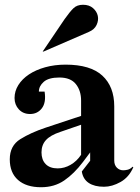

<svg xmlns="http://www.w3.org/2000/svg" viewBox="-20 -774 586 805"><path d="M323 -55 358 -100V-135L328 -95Q291 -46 249.5 -17.5Q208 11 152 11Q90 11 55.5 -19.5Q21 -50 21 -106Q21 -163 65 -190.5Q109 -218 172 -239L320 -288V-352Q320 -394 298 -421.5Q276 -449 229 -449Q184 -449 163.5 -431Q143 -413 143 -390H167Q174 -344 155.5 -320Q137 -296 106 -296Q77 -296 59 -315.5Q41 -335 41 -363Q41 -392 57 -417.5Q73 -443 101.5 -462Q130 -481 169.5 -492Q209 -503 255 -503Q359 -503 409 -457Q459 -411 459 -328V-101Q459 -82 470 -71Q481 -60 497 -60Q505 -60 515.5 -62.5Q526 -65 536 -75L539 -73Q521 -31 485.5 -11Q450 9 416 9Q376 9 352 -7Q328 -23 323 -55ZM154 -135Q154 -104 171.5 -86Q189 -68 222 -68Q250 -68 276 -83Q302 -98 320 -125V-251L233 -221Q191 -207 172.5 -186.5Q154 -166 154 -135ZM159 -558H163L352 -640Q376 -650 385 -669.5Q394 -689 390 -707.5Q386 -726 370 -740Q354 -754 328 -754Q303 -754 288 -739.5Q273 -725 251 -694Z"/></svg>

Font: Redaction
Style: Bold
Weight: 700
Designer: Jeremy Mickel / Forest Young
Foundry: MCKL
Version: Version 2.001; Redaction Bold